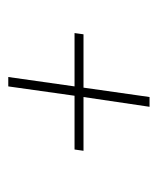

<svg xmlns="http://www.w3.org/2000/svg" viewBox="20 -556 371 450"><g transform="rotate(-90 205.0 -330.5)"><path d="M250 -496.1 228 -340.8H353L350.1 -319.8H225.1L203.1 -165H180.2L203.1 -319.8H77.1L80.1 -340.8H206.1L228 -496.1Z"/></g></svg>

Font: Fira Sans Compressed Thin
Style: Italic
Weight: 100
Width: 3
Italic angle: -8°
Designer: Carrois Corporate & Edenspiekermann AG
Foundry: Carrois Corporate GbR & Edenspiekermann AG
Version: Version 4.203;PS 004.203;hotconv 1.0.88;makeotf.lib2.5.64775